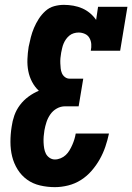

<svg xmlns="http://www.w3.org/2000/svg" viewBox="-20 -763 545 791"><path d="M206 8Q175 8 145 1Q115 -6 91.5 -23Q68 -40 52.5 -65Q37 -90 30 -118.5Q23 -147 23 -178.5Q23 -210 28 -241Q31 -264 39 -287Q47 -310 62 -330Q77 -350 97.5 -365Q118 -380 140 -389Q123 -405 112 -426Q101 -447 96.5 -470.5Q92 -494 93 -519.5Q94 -545 98 -570Q102 -590 107 -609.5Q112 -629 120 -648Q128 -667 139.5 -685Q151 -703 167 -717.5Q183 -732 203 -737.5Q223 -743 243 -743Q263 -743 282.5 -739.5Q302 -736 319 -728.5Q336 -721 350.5 -709Q365 -697 376 -681L384 -735H505L475 -554H354Q357 -568 356 -581.5Q355 -595 348.5 -606.5Q342 -618 329.5 -623.5Q317 -629 304 -629Q294 -629 284 -626Q274 -623 266 -616.5Q258 -610 252 -601.5Q246 -593 242 -583.5Q238 -574 236 -564.5Q234 -555 232 -546Q230 -535 229 -524Q228 -513 228.5 -502Q229 -491 230 -481Q231 -471 235 -461.5Q239 -452 247.5 -445.5Q256 -439 266 -439H323L304 -325H248Q230 -325 214 -316Q198 -307 187.5 -292Q177 -277 171.5 -260Q166 -243 163 -226Q161 -214 160 -201.5Q159 -189 159.5 -176.5Q160 -164 162 -152Q164 -140 169 -130Q174 -120 184 -113Q194 -106 206 -106Q218 -106 230 -111Q242 -116 251 -124.5Q260 -133 266.5 -144Q273 -155 278 -166.5Q283 -178 286.5 -189.5Q290 -201 292 -213H429Q423 -185 414 -158.5Q405 -132 391 -107Q377 -82 357.5 -59.5Q338 -37 313.5 -21.5Q289 -6 261 1Q233 8 206 8Z"/></svg>

Font: Iosevka Curly Slab HvObl
Style: Regular
Weight: 900
Italic angle: -9°
Monospace: yes
Designer: Belleve Invis
Foundry: Belleve Invis
Version: Version 11.1.0; ttfautohint (v1.8.3)